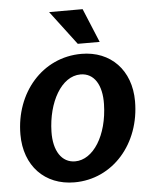

<svg xmlns="http://www.w3.org/2000/svg" viewBox="-54 -799 676 856"><g transform="rotate(-5 284.0 -371.0)"><path d="M245 12C417 12 545 -135 545 -325C545 -464 456 -556 325 -556C150 -556 23 -408 23 -221C23 -81 112 12 245 12ZM256 -81C196 -81 160 -136 162 -222C165 -353 227 -465 313 -465C374 -465 408 -410 406 -324C403 -184 337 -81 256 -81ZM313 -602H411L348 -754H198Z"/></g></svg>

Font: Ronzino Bold
Style: Italic
Weight: 700
Italic angle: -8°
Designer: Nunzio Mazzaferro
Foundry: Collletttivo
Version: Version 1.000;Glyphs 3.3 (3337)